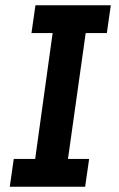

<svg xmlns="http://www.w3.org/2000/svg" viewBox="-20 -706 449 726"><path d="M17 0 32 -105H113L179 -581H99L114 -686H399L384 -581H304L237 -105H317L302 0Z"/></svg>

Font: Chivo Medium
Style: Italic
Weight: 500
Italic angle: -8.05°
Designer: Hector Gatti
Foundry: Omnibus-Type
Version: Version 2.002